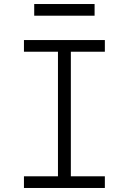

<svg xmlns="http://www.w3.org/2000/svg" viewBox="-20 -934 640 954"><path d="M99 0V-58H268V-677H99V-735H501V-677H332V-58H501V0ZM150 -856V-914H450V-856Z"/></svg>

Font: Iosevka Slab Light Extended
Style: Regular
Weight: 300
Width: 7
Monospace: yes
Designer: Belleve Invis
Foundry: Belleve Invis
Version: Version 11.1.0; ttfautohint (v1.8.3)